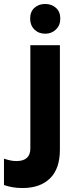

<svg xmlns="http://www.w3.org/2000/svg" viewBox="-100 -758 375 968"><path d="M14 190Q-14 190 -36.5 186Q-59 182 -80 175V42Q-65 47 -49.5 50.5Q-34 54 -17 54Q18 54 35.5 38Q53 22 53 -9V-530H202V-4Q202 93 152 141.5Q102 190 14 190ZM128 -588Q95 -588 73.5 -609.2Q52 -630.4 52 -664.1Q52 -699 73.5 -718.5Q95 -738 127.5 -738Q160 -738 182 -718.5Q204 -699 204 -664.1Q204 -630.4 181.9 -609.2Q159.9 -588 128 -588Z"/></svg>

Font: Radio Canada Big
Style: Regular
Weight: 400
Designer: Étienne Aubert Bonn
Foundry: Coppers and Brasses
Version: Version 1.001